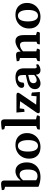

<svg xmlns="http://www.w3.org/2000/svg" viewBox="1404 -2178 786 3635"><g transform="rotate(-90 1797.5 -361.0)"><path d="M260 12Q215 12 167 2Q119 -8 78 -27V-659L32 -671Q15 -675 15 -720Q64 -728 90 -731Q116 -734 134 -734Q197 -734 197 -676V-368H205Q233 -411 279.5 -436.5Q326 -462 374 -462Q449 -462 494.5 -404Q540 -346 540 -248Q540 -169 506 -110.5Q472 -52 409.5 -20Q347 12 260 12ZM281 -44Q405 -44 405 -226Q405 -383 310 -383Q274 -383 248 -364Q222 -345 202 -318V-71Q238 -44 281 -44Z M830 12Q727 12 669 -45.5Q611 -103 611 -202Q611 -278 644.5 -336.5Q678 -395 736.5 -428.5Q795 -462 872 -462Q974 -462 1034.5 -403Q1095 -344 1095 -245Q1095 -170 1061.5 -112Q1028 -54 968 -21Q908 12 830 12ZM853 -35Q905 -35 933.5 -83.5Q962 -132 962 -221Q962 -313 933.5 -364Q905 -415 853 -415Q801 -415 773 -366.5Q745 -318 745 -227Q745 -135 772.5 -85Q800 -35 853 -35Z M1161 0Q1161 -24 1165 -36Q1169 -48 1177 -51L1229 -70V-659L1176 -671Q1161 -675 1161 -720Q1199 -726 1231.5 -730Q1264 -734 1299 -734Q1355 -734 1355 -670V-73L1430 -55Q1430 -22 1411 0Z M1506 0Q1488 0 1479.5 -8Q1471 -16 1471 -29Q1471 -38 1475 -47.5Q1479 -57 1486 -67L1698 -374L1563 -381L1552 -305Q1550 -295 1531.5 -293Q1513 -291 1497 -291L1484 -443H1812Q1859 -443 1859 -414Q1859 -405 1854.5 -395.5Q1850 -386 1842 -375L1633 -70L1792 -62L1801 -162Q1819 -162 1834.5 -159Q1850 -156 1863 -147L1873 0Z M2033 12Q1987 12 1957 -16.5Q1927 -45 1927 -91Q1927 -204 2074 -238L2194 -266V-320Q2194 -371 2179.5 -393.5Q2165 -416 2132 -416Q2052 -416 2050 -312Q2044 -305 2031 -300.5Q2018 -296 2004 -296Q1979 -296 1965 -308.5Q1951 -321 1951 -344Q1951 -378 1977 -404.5Q2003 -431 2048 -446.5Q2093 -462 2150 -462Q2321 -462 2321 -305V-94Q2321 -59 2349 -59Q2360 -59 2371.5 -63.5Q2383 -68 2390 -73L2399 -34Q2378 -14 2347 -1Q2316 12 2288 12Q2248 12 2225 -10Q2202 -32 2202 -72H2196Q2165 -33 2121.5 -10.5Q2078 12 2033 12ZM2097 -60Q2122 -60 2148.5 -73Q2175 -86 2196 -108V-220L2110 -199Q2076 -192 2057.5 -171.5Q2039 -151 2039 -122Q2039 -94 2054.5 -77Q2070 -60 2097 -60Z M2455 0Q2455 -45 2471 -51L2517 -69V-376L2470 -388Q2455 -392 2455 -437Q2503 -445 2529 -448Q2555 -451 2573 -451Q2606 -451 2621 -436Q2636 -421 2636 -388V-367H2643Q2687 -411 2738 -436.5Q2789 -462 2835 -462Q2950 -462 2950 -306V-73L3012 -55Q3012 -36 3008.5 -24Q3005 -12 2994 0H2775Q2775 -45 2791 -51L2824 -63V-291Q2824 -376 2761 -376Q2725 -376 2693 -357Q2661 -338 2643 -318V-67L2693 -55Q2693 -22 2674 0Z M3294 12Q3191 12 3133 -45.5Q3075 -103 3075 -202Q3075 -278 3108.5 -336.5Q3142 -395 3200.5 -428.5Q3259 -462 3336 -462Q3438 -462 3498.5 -403Q3559 -344 3559 -245Q3559 -170 3525.5 -112Q3492 -54 3432 -21Q3372 12 3294 12ZM3317 -35Q3369 -35 3397.5 -83.5Q3426 -132 3426 -221Q3426 -313 3397.5 -364Q3369 -415 3317 -415Q3265 -415 3237 -366.5Q3209 -318 3209 -227Q3209 -135 3236.5 -85Q3264 -35 3317 -35Z"/></g></svg>

Font: Petrona
Style: Bold
Weight: 700
Designer: Ringo R. Seeber
Foundry: Ringo R. Seeber
Version: Version 2.001; ttfautohint (v1.8.3)